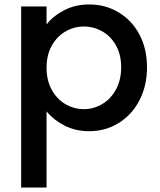

<svg xmlns="http://www.w3.org/2000/svg" viewBox="-20 -580 718 862"><path d="M189 -470Q218 -508 268 -534Q318 -560 381 -560Q453 -560 512.5 -524.5Q572 -489 606 -425Q640 -361 640 -278Q640 -195 606 -129.5Q572 -64 512.5 -27.5Q453 9 381 9Q318 9 269 -16.5Q220 -42 189 -80V262H75V-551H189ZM524 -278Q524 -335 500.5 -376.5Q477 -418 438.5 -439.5Q400 -461 356 -461Q313 -461 274.5 -439Q236 -417 212.5 -375Q189 -333 189 -276Q189 -219 212.5 -176.5Q236 -134 274.5 -112Q313 -90 356 -90Q400 -90 438.5 -112.5Q477 -135 500.5 -178Q524 -221 524 -278Z"/></svg>

Font: Poppins Cyr Med
Style: Regular
Weight: 500
Designer: Ninad Kale (Devanagari), Jonny Pinhorn (Latin)
Foundry: Indian Type Foundry
Version: 4.004